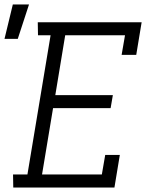

<svg xmlns="http://www.w3.org/2000/svg" viewBox="-63 -834 683 854"><path d="M-4 0 -5 -58H59L162 -677H106L105 -735H567L543 -590H478L493 -677H227L183 -411H439L429 -353H173L124 -58H390L405 -145H470L446 0ZM-43 -661 -6 -814H66L16 -661Z"/></svg>

Font: Iosevka Etoile Light
Style: Italic
Weight: 300
Italic angle: -9°
Designer: Belleve Invis
Foundry: Belleve Invis
Version: Version 22.1.2; ttfautohint (v1.8.4)